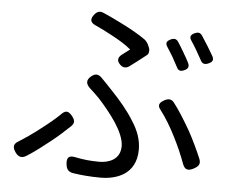

<svg xmlns="http://www.w3.org/2000/svg" viewBox="-54 -812 1087 905"><g transform="rotate(5 490.0 -359.5)"><path d="M448 -643C486 -623 519 -602 540 -584C532 -578 520 -569 507 -559C485 -544 481 -526 500 -508C514 -495 529 -494 545 -506C572 -526 603 -550 623 -566C629 -571 633 -585 628 -599L625 -606C620 -620 611 -632 602 -638C575 -657 540 -677 503 -696C469 -713 433 -731 400 -745C382 -753 369 -748 357 -733C339 -711 342 -694 368 -683C395 -671 422 -657 448 -643ZM498 -235C522 -198 540 -159 540 -126C540 -63 486 -44 441 -44C399 -44 364 -48 330 -55C296 -63 284 -51 289 -16C292 5 301 16 322 20C360 26 404 30 454 30C524 30 622 3 622 -118C622 -162 607 -206 578 -250C551 -295 512 -341 466 -389C451 -405 435 -422 419 -438C402 -456 386 -457 367 -441C346 -423 347 -405 367 -386C385 -370 401 -354 415 -340C442 -310 473 -273 498 -235ZM782 -191C803 -150 821 -108 835 -70C845 -41 862 -37 889 -52C911 -64 919 -76 910 -99C894 -137 873 -182 849 -226C823 -271 795 -317 767 -353C754 -369 739 -369 721 -359C697 -346 691 -332 709 -311C735 -277 760 -235 782 -191ZM154 -177C121 -151 85 -126 53 -106C29 -92 29 -76 45 -53C59 -33 76 -29 97 -42C135 -66 171 -94 205 -121C239 -148 269 -175 295 -200C311 -216 309 -229 295 -247C278 -268 264 -273 245 -254C220 -229 188 -203 154 -177ZM792 -591C782 -608 772 -625 762 -640C753 -653 742 -655 727 -648C708 -639 702 -629 714 -611C723 -597 732 -582 741 -568C750 -552 758 -537 766 -522C774 -504 785 -501 803 -509C821 -517 826 -528 817 -546C810 -560 801 -576 792 -591ZM903 -630C892 -648 881 -665 871 -680C861 -693 851 -693 837 -687C817 -678 812 -667 825 -649C833 -637 842 -623 850 -609C859 -594 868 -578 876 -563C884 -546 897 -543 914 -551C932 -559 938 -568 929 -586C921 -600 912 -615 903 -630Z"/></g></svg>

Font: GenSenRounded2 TW R
Style: Regular
Weight: 400
Version: Version 2.100;PS 2.1;hotconv 16.6.51;makeotf.lib2.5.65220 DE